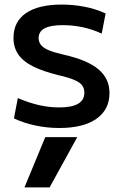

<svg xmlns="http://www.w3.org/2000/svg" viewBox="-20 -550 538 840"><path d="M197 270H87L178 50H318ZM240 10Q186 10 134.5 -1Q83 -12 41 -32L58 -121Q104 -101 149 -90.5Q194 -80 239 -80Q294 -80 321.5 -96Q349 -112 349 -144Q349 -164 339 -177Q329 -190 304.5 -200.5Q280 -211 236 -221Q167 -238 123.5 -260Q80 -282 59.5 -312.5Q39 -343 39 -384Q39 -455 93.5 -492.5Q148 -530 250 -530Q301 -530 350 -520.5Q399 -511 442 -491L425 -403Q384 -422 341 -431Q298 -440 254 -440Q201 -440 175 -426Q149 -412 149 -383Q149 -366 159.5 -353Q170 -340 194 -330Q218 -320 258 -311Q311 -299 349 -283Q387 -267 411 -246.5Q435 -226 447 -200.5Q459 -175 459 -143Q459 -70 401.5 -30Q344 10 240 10Z"/></svg>

Font: M PLUS 2 Medium
Style: Regular
Weight: 500
Designer: Coji Morishita
Foundry: UNDERFOREST DESIGN
Version: Version 1.001